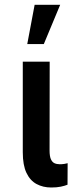

<svg xmlns="http://www.w3.org/2000/svg" viewBox="-20 -790 347 815"><path d="M76.7 -528.3H190.9L190.4 -151.4Q190.4 -127.4 195.8 -114.7Q201.2 -102.1 210.9 -97.4Q220.7 -92.8 233.9 -92.8Q243.7 -92.8 252.9 -94.2Q262.2 -95.7 267.1 -97.2L266.6 -5.9Q254.4 -1 237.8 2.4Q221.2 5.9 197.3 5.9Q162.6 5.9 135.3 -8.8Q107.9 -23.4 92.3 -56.2Q76.7 -88.9 76.7 -143.6ZM95.7 -603 127 -769.5H235.4L166 -603Z"/></svg>

Font: Roboto Condensed Medium
Style: Regular
Weight: 500
Designer: Christian Robertson
Foundry: Google
Version: Version 3.0